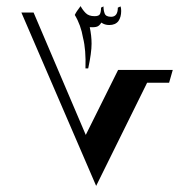

<svg xmlns="http://www.w3.org/2000/svg" viewBox="-20 -609 623 629"><path d="M377 -573Q377 -553 368 -540Q358 -527 338 -527Q323 -527 312 -535Q306 -525 298.5 -522Q291 -519 274 -520Q280 -492 280 -466Q280 -436 269 -385H260Q262 -446 252 -485Q245 -527 225 -560Q230 -571 244 -589Q251 -576 261 -566Q271 -556 290 -556Q304 -556 307.5 -563Q311 -570 311 -584L319 -588Q319 -575 323 -564.5Q327 -554 344 -554Q366 -554 366 -584L375 -588Q377 -582 377 -573ZM546 -380 534 -338H462L295 0L50 -568H90L261 -167L367 -380Z"/></svg>

Font: Mirza
Style: Regular
Weight: 400
Designer: Arabic design by Kourosh Beigpour, Latin design by Eduardo Tunni, engineering by Lasse Fister
Version: Version 1.000